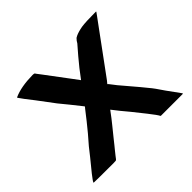

<svg xmlns="http://www.w3.org/2000/svg" viewBox="-131 -704 870 870"><g transform="rotate(-45 304.5 -269.0)"><path d="M545 -63 590 -1Q591 0 590 1H589V2H449Q448 2 447 1Q442 -10 412 -48Q404 -58 365 -107Q331 -147 306 -180Q281 -146 262 -123L224 -76Q220 -70 206.5 -54Q193 -38 191 -35L175 -15Q164 0 163 0Q161 2 146 2Q31 2 20 1Q17 1 19 -1Q20 -6 42 -34L90 -93Q116 -128 158 -175Q193 -217 229 -264Q234 -269 235 -272L192 -326Q158 -367 156 -370L96 -450Q58 -498 47 -515Q46 -516 47 -518Q93 -539 168 -540Q176 -540 180 -538Q181 -536 184 -532L200 -511Q247 -449 284 -399L307 -368Q340 -413 375 -454L413 -498Q418 -508 428 -518L437 -523Q454 -531 482 -536Q509 -540 573 -540H574L575 -539Q576 -539 575 -538Q574 -536 563.5 -522Q553 -508 527.5 -473Q502 -438 477 -404Q420 -326 389 -284L379 -272Q379 -268 382 -268Q403 -239 439 -198Q481 -149 500 -125Q515 -108 545 -63Z"/></g></svg>

Font: Tovari Sans
Style: Bold
Weight: 700
Designer: Verneri Kontto, Denis Ignatov
Foundry: Verneri Kontto
Version: Version 1.10 May 7, 2019